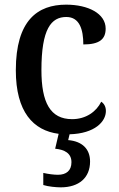

<svg xmlns="http://www.w3.org/2000/svg" viewBox="-20 -567 510 825"><path d="M241 238C319 238 367 197 367 127C367 73 333 40 273 35L279 10C388 7 435 -45 435 -90C435 -109 427 -122 415 -130C394 -87 349 -55 290 -55C196 -55 158 -126 158 -266C158 -443 200 -494 265 -494C322 -494 338 -440 338 -376C408 -376 434 -399 434 -444C434 -509 359 -547 264 -547C142 -547 48 -480 48 -265C48 -86 123 -6 232 8L217 72C257 76 287 91 287 130C287 166 265 184 229 184C212 184 188 181 166 176V228C188 235 222 238 241 238Z"/></svg>

Font: Noto Serif Bengali SemiCondensed
Style: Regular
Weight: 400
Width: 4
Designer: Juan Bruce, Universal Thirst, Indian Type Foundry and the Monotype Design Team.
Foundry: Monotype Imaging Inc.
Version: Version 2.003